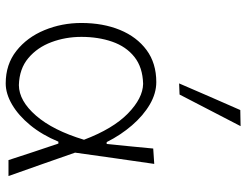

<svg xmlns="http://www.w3.org/2000/svg" viewBox="-113 -720 842 656"><g transform="rotate(90 308.0 -392.0)"><path d="M265 9.5Q200 9.5 153.8 -27Q107.5 -63.5 83 -122.8Q58.5 -182 58.5 -249Q58.5 -323 82.2 -380.8Q106 -438.5 151 -471.8Q196 -505 260.5 -505Q299 -505 337 -482.8Q375 -460.5 408.2 -422Q441.5 -383.5 465.5 -335.5H472Q476.5 -381.5 480.5 -421.5Q484.5 -461.5 487.5 -494.5L540 -498Q530.5 -431.5 520.5 -362.5Q510.5 -293.5 501.5 -227.5Q521 -171 541.2 -114Q561.5 -57 581.5 0H527Q513 -43 499 -85.5Q485 -128 470.5 -170.5H464Q441 -115 407.8 -74.5Q374.5 -34 337.2 -12.2Q300 9.5 265 9.5ZM271 -35.5Q324.5 -36 375 -94Q425.5 -152 457.5 -258Q420 -357 367.8 -408Q315.5 -459 266.5 -460Q210 -458.5 174.5 -430.2Q139 -402 122.5 -354.5Q106 -307 106 -249Q106 -195 124 -146.8Q142 -98.5 178.5 -67.8Q215 -37 271 -35.5ZM265 -583Q287.5 -635 310.2 -687.5Q333 -740 356 -792L411 -793Q384.5 -742 357 -688.8Q329.5 -635.5 303 -584.5Z"/></g></svg>

Font: Commissioner Loud ExtraLight
Style: Regular
Weight: 200
Designer: Kostas Bartsokas
Foundry: Kostas Bartsokas
Version: Version 1.000; ttfautohint (v1.8.3)